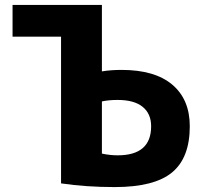

<svg xmlns="http://www.w3.org/2000/svg" viewBox="-20 -750 827 780"><path d="M228 -601H31V-730H394V-460Q430 -466 474 -466Q609 -466 680 -406Q751 -346 751 -237Q751 -109 679 -49.5Q607 10 446 10Q330 10 228 -5ZM394 -338V-126Q427 -119 458 -119Q594 -119 594 -237Q594 -288 559.5 -316Q525 -344 458 -344Q422 -344 394 -338Z"/></svg>

Font: M PLUS 1p ExtraBold
Style: Regular
Weight: 800
Version: Version 1.062